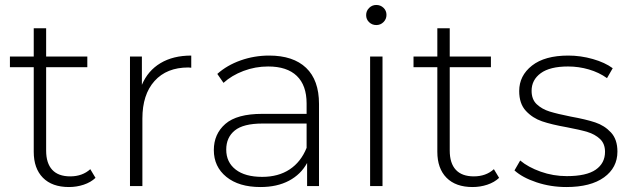

<svg xmlns="http://www.w3.org/2000/svg" viewBox="-20 -750 2543 774"><path d="M116 -138V-479H20V-522H116V-636H166V-522H332V-479H166V-143Q166 -92 190.5 -65.5Q215 -39 263 -39Q312 -39 344 -68L365 -33Q346 -15 317.5 -5.5Q289 4 258 4Q190 4 153 -33.5Q116 -71 116 -138Z M504 -522H552V-408Q576 -465 627 -495.5Q678 -526 751 -526V-477L739 -478Q652 -478 603 -423.5Q554 -369 554 -272V0H504Z M1218 -93Q1193 -47 1145 -21.5Q1097 4 1030 4Q943 4 892.5 -37Q842 -78 842 -145Q842 -210 888.5 -250.5Q935 -291 1037 -291H1216V-333Q1216 -406 1176.5 -444Q1137 -482 1061 -482Q1009 -482 961.5 -464Q914 -446 881 -416L856 -452Q895 -487 950 -506.5Q1005 -526 1065 -526Q1162 -526 1214 -476.5Q1266 -427 1266 -331V0H1218ZM1037 -37Q1102 -37 1147.5 -67Q1193 -97 1216 -154V-252H1038Q961 -252 926.5 -224Q892 -196 892 -147Q892 -96 930 -66.5Q968 -37 1037 -37Z M1472 -522H1522V0H1472ZM1456 -689Q1456 -706 1468 -718Q1480 -730 1497 -730Q1514 -730 1526 -718.5Q1538 -707 1538 -690Q1538 -673 1526 -661Q1514 -649 1497 -649Q1480 -649 1468 -660.5Q1456 -672 1456 -689Z M1743 -138V-479H1647V-522H1743V-636H1793V-522H1959V-479H1793V-143Q1793 -92 1817.5 -65.5Q1842 -39 1890 -39Q1939 -39 1971 -68L1992 -33Q1973 -15 1944.5 -5.5Q1916 4 1885 4Q1817 4 1780 -33.5Q1743 -71 1743 -138Z M2054 -63 2077 -103Q2109 -76 2159.5 -58Q2210 -40 2265 -40Q2344 -40 2381.5 -66Q2419 -92 2419 -138Q2419 -171 2398.5 -190Q2378 -209 2348 -218Q2318 -227 2265 -237Q2203 -248 2165 -261Q2127 -274 2100 -303Q2073 -332 2073 -383Q2073 -445 2124.5 -485.5Q2176 -526 2271 -526Q2321 -526 2370 -512Q2419 -498 2450 -475L2427 -435Q2395 -458 2354 -470Q2313 -482 2270 -482Q2197 -482 2160 -455Q2123 -428 2123 -384Q2123 -349 2144 -329.5Q2165 -310 2195.5 -300.5Q2226 -291 2281 -280Q2342 -269 2379.5 -256.5Q2417 -244 2443 -216Q2469 -188 2469 -139Q2469 -74 2415 -35Q2361 4 2263 4Q2200 4 2143 -15Q2086 -34 2054 -63Z"/></svg>

Font: Goldbeck Next Light
Style: Regular
Weight: 300
Designer: Julieta Ulanovsky
Foundry: Julieta Ulanovsky
Version: Version 7.200